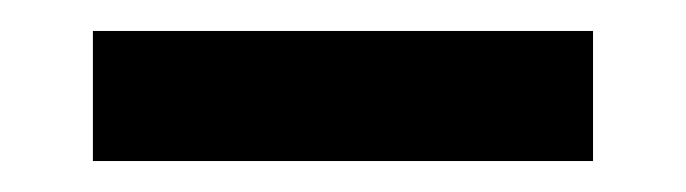

<svg xmlns="http://www.w3.org/2000/svg" viewBox="-20 -698 443 124"><path d="M40 -678H363V-594H40Z"/></svg>

Font: Prompt Medium
Style: Regular
Weight: 500
Designer: Katatrad Team
Foundry: CadsonDemak
Version: Version 1.000